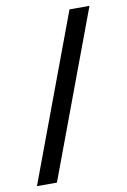

<svg xmlns="http://www.w3.org/2000/svg" viewBox="-82 -764 537 814"><g transform="rotate(-10 186.0 -357.0)"><path d="M362 -714 96 0H10L276 -714Z"/></g></svg>

Font: Noto Sans Lao Looped UI Regular
Style: Regular
Weight: 400
Designer: Mark Frömberg, Ben Mitchell
Foundry: The Fontpad Ltd
Version: Version 1.001